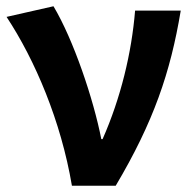

<svg xmlns="http://www.w3.org/2000/svg" viewBox="-20 -594 617 614"><path d="M210 0H350C471 -204 525 -362 558 -560H412C401 -425 366 -280 308 -149H304C279 -277 215 -467 151 -574L1 -540C92 -402 175 -207 210 0Z"/></svg>

Font: Noto Sans Mono CJK TC
Style: Bold
Weight: 700
Designer: Ryoko NISHIZUKA 西塚涼子 (kana, bopomofo & ideographs); Paul D. Hunt (Latin, Greek & Cyrillic); Sandoll Communications 산돌커뮤니
Foundry: Adobe
Version: Version 2.004;hotconv 1.0.118;makeotfexe 2.5.65603